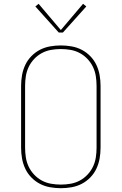

<svg xmlns="http://www.w3.org/2000/svg" viewBox="-20 -982 640 1010"><path d="M300 8Q272 8 243.5 3Q215 -2 190 -15Q165 -28 145 -48.5Q125 -69 113 -94.5Q101 -120 96 -148Q91 -176 91 -205V-530Q91 -559 96 -587Q101 -615 113 -640.5Q125 -666 145 -686.5Q165 -707 190 -720Q215 -733 243.5 -738Q272 -743 300 -743Q328 -743 356.5 -738Q385 -733 410 -720Q435 -707 455 -686.5Q475 -666 487 -640.5Q499 -615 504 -587Q509 -559 509 -530V-205Q509 -176 504 -148Q499 -120 487 -94.5Q475 -69 455 -48.5Q435 -28 410 -15Q385 -2 356.5 3Q328 8 300 8ZM300 -11Q326 -11 351.5 -15.5Q377 -20 399.5 -32Q422 -44 440 -63Q458 -82 469 -105Q480 -128 484 -153.5Q488 -179 488 -205V-530Q488 -556 484 -581.5Q480 -607 469 -630Q458 -653 440 -672Q422 -691 399.5 -703Q377 -715 351.5 -719.5Q326 -724 300 -724Q274 -724 248.5 -719.5Q223 -715 200.5 -703Q178 -691 160 -672Q142 -653 131 -630Q120 -607 116 -581.5Q112 -556 112 -530V-205Q112 -179 116 -153.5Q120 -128 131 -105Q142 -82 160 -63Q178 -44 200.5 -32Q223 -20 248.5 -15.5Q274 -11 300 -11ZM289 -811 166 -948 183 -962 300 -824 417 -962 434 -948 311 -811Z"/></svg>

Font: Iosevka SS04 Thin Extended
Style: Regular
Weight: 100
Width: 7
Monospace: yes
Designer: Belleve Invis
Foundry: Belleve Invis
Version: Version 19.0.0; ttfautohint (v1.8.4)